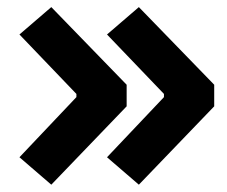

<svg xmlns="http://www.w3.org/2000/svg" viewBox="-20 -522 626 530"><path d="M121.6 -12.2 33.7 -87.9 190.9 -253.9V-262.7L33.7 -426.8L121.6 -502.4L329.6 -288.1V-228.5ZM363.3 -12.2 275.4 -87.9 432.6 -253.9V-262.7L275.4 -426.8L363.3 -502.4L571.3 -288.1V-228.5Z"/></svg>

Font: Cascadia Code
Style: Regular
Weight: 400
Monospace: yes
Designer: Aaron Bell
Foundry: Saja Typeworks
Version: Version 2106.017